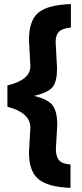

<svg xmlns="http://www.w3.org/2000/svg" viewBox="-20 -781 401 935"><path d="M251 -576.2 257.8 -448.2Q257.8 -385.7 237.3 -358.4Q216.8 -331.1 146 -314Q215.8 -296.9 237.3 -266.6Q258.8 -236.3 258.8 -171.9L252 -55.2Q252 -21 266.6 -2Q281.2 17.1 323.2 20V133.8Q212.4 129.9 166.5 90.8Q121.1 51.8 121.1 -38.1L127.9 -159.2Q127.9 -232.4 16.1 -261.2V-365.2Q127.9 -391.1 127.9 -459L121.1 -585.9Q121.1 -681.2 166.5 -719.2Q211.9 -757.3 325.2 -761.2V-647Q282.2 -642.6 266.6 -626Q251 -609.4 251 -576.2Z"/></svg>

Font: TitilliumWeb-Bold
Style: Bold
Weight: 700
Version: Version 1.001;PS 57.000;hotconv 1.0.70;makeotf.lib2.5.55311